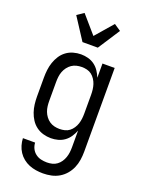

<svg xmlns="http://www.w3.org/2000/svg" viewBox="-180 -850 860 1154"><g transform="rotate(20 250.0 -273.0)"><path d="M247 223Q224 223 201.5 219.5Q179 216 158 207.5Q137 199 119 184.5Q101 170 88.5 151Q76 132 69.5 110Q63 88 62 65H140Q141 85 149.5 102.5Q158 120 173.5 132Q189 144 208 148.5Q227 153 247 153Q264 153 280.5 149Q297 145 310.5 135Q324 125 333.5 111Q343 97 348.5 81Q354 65 356 48.5Q358 32 358 15V-91Q350 -70 337 -50.5Q324 -31 305.5 -17.5Q287 -4 264.5 2Q242 8 219 8Q194 8 169.5 1Q145 -6 125 -21Q105 -36 91.5 -57Q78 -78 70 -101.5Q62 -125 59 -150Q56 -175 56 -200V-320Q56 -345 59 -370Q62 -395 70 -418.5Q78 -442 91.5 -463Q105 -484 125 -499Q145 -514 169.5 -521Q194 -528 219 -528Q242 -528 264.5 -522Q287 -516 305.5 -502.5Q324 -489 337 -469.5Q350 -450 358 -429V-520H436V15Q436 42 432 68.5Q428 95 417.5 119.5Q407 144 389.5 164.5Q372 185 349 198.5Q326 212 299.5 217.5Q273 223 247 223ZM249 -62Q266 -62 282.5 -66Q299 -70 312 -80Q325 -90 334.5 -104.5Q344 -119 349 -134.5Q354 -150 356 -166.5Q358 -183 358 -200V-320Q358 -337 356 -353.5Q354 -370 349 -385.5Q344 -401 334.5 -415.5Q325 -430 312 -440Q299 -450 282.5 -454Q266 -458 249 -458Q232 -458 215.5 -454Q199 -450 185 -440.5Q171 -431 160.5 -417Q150 -403 144 -387Q138 -371 136 -354Q134 -337 134 -320V-200Q134 -183 136 -166Q138 -149 144 -133Q150 -117 160.5 -103Q171 -89 185 -79.5Q199 -70 215.5 -66Q232 -62 249 -62ZM201 -600 110 -740 153 -769 250 -657 347 -769 390 -740 299 -600Z"/></g></svg>

Font: Iosevka Fuck
Style: Regular
Weight: 400
Monospace: yes
Designer: Belleve Invis
Foundry: Belleve Invis
Version: Version 28.0.7; ttfautohint (v1.8.3)